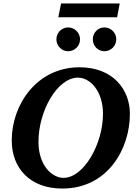

<svg xmlns="http://www.w3.org/2000/svg" viewBox="-20 -1077 791 1113"><path d="M733 -417C733 -559 634 -687 441 -687C194 -687 48 -471 48 -263C48 -101 155 16 341 16C603 16 733 -212 733 -417ZM577 -417C577 -243 466 -46 348 -46C282 -46 203 -117 203 -255C203 -435 313 -627 432 -627C501 -627 577 -551 577 -417ZM654 -849C654 -887 623 -918 585 -918C547 -918 518 -887 518 -849C518 -811 547 -780 585 -780C623 -780 654 -811 654 -849ZM444 -849C444 -887 413 -918 375 -918C337 -918 307 -887 307 -849C307 -811 337 -780 375 -780C413 -780 444 -811 444 -849ZM674 -1057H334L318 -977H659Z"/></svg>

Font: Veleka
Style: Bold Italic
Weight: 700
Italic angle: -12°
Designer: Stefan Peev, Context Ltd, 2016; SIL International, 1997-2014.
Foundry: Stefan Peev, Context Ltd, 2016
Version: Version 5.000